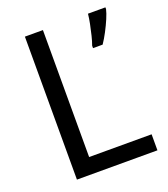

<svg xmlns="http://www.w3.org/2000/svg" viewBox="-132 -808 788 901"><g transform="rotate(-20 262.0 -357.0)"><path d="M97 0V-714H187V-80H499V0ZM499 -705Q495 -687 483.5 -660Q472 -633 457 -604.5Q442 -576 427 -554H379V-566Q386 -585 392.5 -611.5Q399 -638 404.5 -665.5Q410 -693 412 -714H499Z"/></g></svg>

Font: Noto Sans Khojki
Style: Regular
Weight: 400
Designer: Monotype Design Team
Foundry: Monotype Imaging Inc.
Version: Version 2.003; ttfautohint (v1.8.4.7-5d5b)